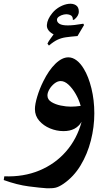

<svg xmlns="http://www.w3.org/2000/svg" viewBox="-120 -716 590 1028"><path d="M142 -472 134 -482Q139 -494 150 -508.5Q161 -523 167 -532Q129 -552 131 -582.5Q133 -613 160 -646Q177 -667 201 -680Q225 -693 248 -695.5Q271 -698 286.5 -688Q302 -678 302 -654Q302 -630 276 -610H270Q271 -630 255 -636Q239 -642 221 -638Q207 -635 196 -627.5Q185 -620 185 -610Q185 -597 198.5 -588.5Q212 -580 243 -580Q275 -580 326 -589L330 -582L295 -523Q258 -520 233.5 -516.5Q209 -513 188.5 -503.5Q168 -494 142 -472ZM130 292Q97 290 34.5 282Q-28 274 -100 248L-97 228Q6 232 90.5 197Q175 162 233.5 95Q292 28 317 -64Q302 -39 278 -26.5Q254 -14 220 -14Q183 -14 148 -28.5Q113 -43 90 -69.5Q67 -96 67 -132Q67 -158 79.5 -199.5Q92 -241 112 -281Q141 -340 176.5 -374.5Q212 -409 246 -409Q269 -409 290.5 -392.5Q312 -376 329 -347Q354 -306 369.5 -243Q385 -180 385 -109Q385 -36 366.5 36.5Q348 109 311.5 169.5Q275 230 220 268Q195 285 177 289Q159 293 130 292ZM134 -205Q134 -183 155 -170Q176 -157 205 -151Q234 -145 259 -145Q283 -145 312 -149Q303 -182 285.5 -212.5Q268 -243 247 -262.5Q226 -282 205 -282Q188 -282 171.5 -269Q155 -256 144.5 -238Q134 -220 134 -205Z"/></svg>

Font: Bona Nova SC
Style: Bold
Weight: 700
Designer: Mateusz Machalski
Foundry: Capitalics
Version: Version 4.001; ttfautohint (v1.8.4.7-5d5b)